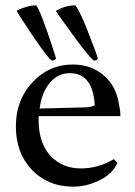

<svg xmlns="http://www.w3.org/2000/svg" viewBox="-20 -696 510 726"><path d="M338.4 -297.9Q331.1 -419.4 244.1 -419.4Q196.8 -419.4 166 -379.9Q137.2 -343.8 129.9 -285.6L302.2 -290Q325.2 -291 338.4 -297.9ZM410.2 -94.2 424.3 -80.6Q406.2 -38.1 354 -13.2Q306.2 9.8 257.1 9.8Q208 9.8 168.7 -6.8Q129.4 -23.4 100.6 -53.7Q40 -117.2 40 -218.3Q40 -319.8 105.5 -387.7Q167 -452.1 255.4 -452.1Q325.7 -452.1 373 -410.2Q419.9 -369.1 429.7 -302.7Q435.1 -277.8 435.1 -261.2V-256.8H126.5Q126 -252.9 126 -249.5Q126 -246.1 126 -242.7Q126 -151.4 174.8 -103Q219.2 -59.1 285.4 -59.1Q351.6 -59.1 410.2 -94.2ZM350.1 -473.6Q344.7 -466.8 334.5 -466.8Q316.9 -481 265.6 -550.3Q199.7 -640.1 191.4 -654.8Q227.1 -675.8 265.1 -675.8Q282.7 -652.3 310.5 -581.5Q348.1 -486.3 350.1 -473.6ZM43 -655.3Q83 -675.8 116.7 -675.8Q133.8 -656.2 186.5 -493.2Q191.4 -478 191.9 -474.6Q187 -466.8 175.3 -466.8Q148.4 -489.7 55.2 -634.3Q45.4 -649.4 43 -655.3Z"/></svg>

Font: RadleyRegular
Style: Regular
Weight: 400
Designer: vernon adams
Foundry: vernon adams
Version: Version 1.000;PS 001.001;hotconv 1.0.56